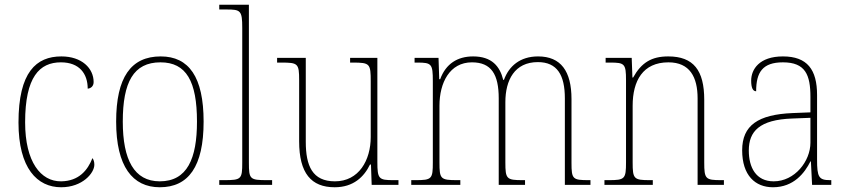

<svg xmlns="http://www.w3.org/2000/svg" viewBox="-20 -780 3574 810"><path d="M238 10C328 10 378 -50 378 -85C378 -98 375 -106 370 -113C350 -62 313 -16 238 -15C152 -14 86 -97 86 -264C86 -456 147 -517 237 -517C315 -517 350 -469 350 -406C363 -407 375 -416 375 -434C375 -492 325 -542 239 -542C133 -542 58 -476 58 -263C58 -70 137 10 238 10Z M654 10C775 10 839 -77 839 -267C839 -455 777 -542 658 -542C532 -542 470 -453 470 -267C470 -78 539 10 654 10ZM654 -15C546 -15 498 -106 498 -267C498 -433 543 -517 657 -517C766 -517 811 -437 811 -267C811 -111 770 -15 654 -15Z M905 0H1128V-20H1107C1034 -20 1030 -24 1030 -94V-760H905V-740H935C995 -740 1002 -736 1002 -662V-94C1002 -24 998 -20 925 -20H905Z M1392 10C1471 10 1516 -34 1541 -86H1545L1548 0H1661V-20H1640C1578 -20 1572 -25 1572 -97V-536H1457V-516H1469C1541 -516 1544 -511 1544 -436V-202C1544 -104 1494 -15 1393 -15C1298 -15 1270 -80 1270 -182V-536H1149V-516H1167C1237 -516 1242 -512 1242 -442V-184C1242 -49 1293 10 1392 10Z M1715 0H1922V-20H1909C1838 -20 1834 -25 1834 -95V-334C1834 -431 1877 -517 1971 -517C2053 -517 2084 -466 2084 -365V0H2195V-20H2185C2117 -20 2112 -25 2112 -95V-349C2112 -442 2151 -518 2249 -518C2331 -518 2363 -463 2363 -365V0H2471V-20H2464C2396 -20 2391 -24 2391 -93V-362C2391 -480 2346 -542 2250 -542C2174 -542 2127 -501 2106 -443H2103C2089 -500 2055 -542 1976 -542C1910 -542 1861 -511 1837 -446H1833L1830 -536H1729V-516H1741C1801 -516 1806 -510 1806 -438V-95C1806 -25 1802 -20 1733 -20H1715Z M2530 0H2734V-20H2722C2654 -20 2649 -25 2649 -95V-334C2649 -439 2692 -517 2800 -517C2890 -517 2923 -455 2923 -365V0H3034V-20H3023C2956 -20 2951 -25 2951 -95V-359C2951 -483 2906 -542 2799 -542C2729 -542 2686 -516 2651 -453H2648L2645 -536H2535V-516H2554C2615 -516 2621 -511 2621 -442V-95C2621 -25 2616 -20 2548 -20H2530Z M3241 10C3329 10 3375 -51 3399 -99H3401L3406 0H3487V-20H3482C3434 -20 3427 -33 3427 -107V-379C3427 -486 3386 -542 3283 -542C3183 -542 3149 -487 3149 -440C3149 -410 3156 -395 3170 -395C3170 -475 3197 -517 3283 -517C3378 -517 3399 -464 3399 -371V-306L3324 -303C3178 -297 3111 -251 3111 -146C3111 -40 3166 10 3241 10ZM3244 -15C3169 -15 3139 -74 3139 -145C3139 -226 3184 -275 3322 -280L3399 -283V-178C3399 -100 3333 -15 3244 -15Z"/></svg>

Font: Noto Serif Armenian SemiCondensed Thin
Style: Regular
Weight: 100
Width: 4
Designer: Monotype Design Team
Foundry: Monotype Imaging Inc.
Version: Version 2.008